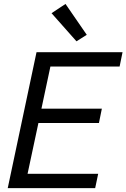

<svg xmlns="http://www.w3.org/2000/svg" viewBox="-20 -973 654 993"><path d="M20 0 168.9 -703.1H613.8L598.6 -628.9H240.7L194.3 -411.1H506.8L491.7 -336.9H178.7L122.6 -74.2H487.8L472.2 0ZM375.5 -759.3 246.6 -904.8 318.8 -952.6 428.7 -793Z"/></svg>

Font: Schibsted Grotesk
Style: Italic
Weight: 400
Italic angle: -12°
Designer: Bakken & Baeck AS, Henrik Kongsvoll
Foundry: Schibsted ASA
Version: Version 1.100; ttfautohint (v1.8.4.7-5d5b);gftools[0.9.25]